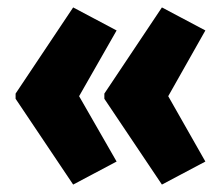

<svg xmlns="http://www.w3.org/2000/svg" viewBox="-20 -539 600 517"><path d="M22 -287V-273L177 -42L294 -104L193 -280L294 -457L177 -519ZM261 -287V-273L416 -42L533 -104L433 -280L533 -457L416 -519Z"/></svg>

Font: Noto Sans Hebrew ExtraCondensed Black
Style: Regular
Weight: 900
Width: 2
Designer: Monotype Design Team
Foundry: Monotype Imaging Inc.
Version: Version 2.004